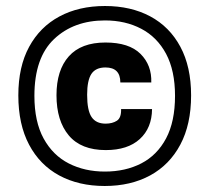

<svg xmlns="http://www.w3.org/2000/svg" viewBox="-20 -752 697 639"><path d="M328.5 -133Q242 -133 177.2 -168Q112.5 -203 76.8 -270.5Q41 -338 41 -434.5Q41 -530 77 -596.2Q113 -662.5 177.8 -697.2Q242.5 -732 329.5 -732Q415.5 -732 480 -697.5Q544.5 -663 580.2 -596.5Q616 -530 616 -434.5Q616 -338 580.2 -270.8Q544.5 -203.5 479.8 -168.2Q415 -133 328.5 -133ZM329 -181Q397.5 -181 450.2 -208.2Q503 -235.5 532.8 -291.5Q562.5 -347.5 562.5 -433Q562.5 -517 532.8 -572.8Q503 -628.5 450.2 -656.2Q397.5 -684 329.5 -684Q225.5 -684 160 -622Q94.5 -560 94.5 -433Q94.5 -347 125.2 -291Q156 -235 209 -208Q262 -181 329 -181ZM332 -252.5Q250 -252.5 209 -301.2Q168 -350 168 -435Q168 -518.5 209 -564.5Q250 -610.5 331 -610.5Q409.5 -610.5 447.5 -572.8Q485.5 -535 483.5 -477.5H380.5Q380.5 -527.5 331 -527.5Q298.5 -527.5 284.2 -506Q270 -484.5 270 -436.5Q270 -384.5 284.8 -362.5Q299.5 -340.5 331.5 -340.5Q354 -340.5 369 -350.2Q384 -360 383 -389H486Q485.5 -326 445.2 -289.2Q405 -252.5 332 -252.5Z"/></svg>

Font: Spline Sans SemiBold
Style: Regular
Weight: 600
Designer: Eben Sorkin, Mirko Velimirovic
Foundry: Sorkin Type
Version: Version 1.000; ttfautohint (v1.8.3)